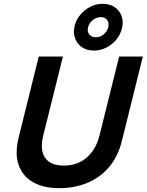

<svg xmlns="http://www.w3.org/2000/svg" viewBox="-20 -969 763 999"><path d="M287.5 10Q208.3 10 153.8 -20Q99.2 -50 77.5 -109.2Q55.8 -168.3 77.5 -255.8L181.7 -675H307.5L205 -264.2Q186.7 -190 214.2 -148.8Q241.7 -107.5 312.5 -107.5Q384.2 -107.5 432.1 -150Q480 -192.5 497.5 -263.3L600 -675H723.3L615 -239.2Q595 -155.8 547.9 -100.4Q500.8 -45 434.6 -17.5Q368.3 10 287.5 10ZM469.2 -705.8Q432.5 -705.8 406.7 -723.3Q380.8 -740.8 370.4 -770.4Q360 -800 368.3 -835Q376.7 -867.5 398.8 -893.3Q420.8 -919.2 450.8 -934.2Q480.8 -949.2 513.3 -949.2Q550.8 -949.2 576.7 -931.7Q602.5 -914.2 612.9 -884.6Q623.3 -855 614.2 -820Q605.8 -787.5 584.2 -761.7Q562.5 -735.8 532.1 -720.8Q501.7 -705.8 469.2 -705.8ZM478.3 -775Q500.8 -775 519.2 -790Q537.5 -805 543.3 -827.5Q548.3 -850 537.5 -865Q526.7 -880 505 -880Q482.5 -880 463.3 -865Q444.2 -850 438.3 -827.5Q432.5 -805 444.6 -790Q456.7 -775 478.3 -775Z"/></svg>

Font: Funnel Sans SemiBold
Style: Italic
Weight: 600
Italic angle: -14.036°
Designer: NORD ID, Kristian Moeller
Foundry: Dicotype
Version: Version 1.000